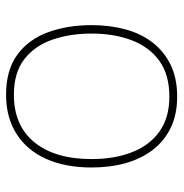

<svg xmlns="http://www.w3.org/2000/svg" viewBox="-6 -572 588 615"><g transform="rotate(-90 287.5 -264.0)"><path d="M515 -264Q515 -206 501.5 -156Q488 -106 459.5 -69Q431 -32 388 -11Q345 10 286 10Q229 10 186.5 -10.5Q144 -31 115.5 -68Q87 -105 73 -155Q59 -205 59 -264Q59 -348 86.5 -409.5Q114 -471 166.5 -504.5Q219 -538 292 -538Q372 -538 421 -501.5Q470 -465 492.5 -403Q515 -341 515 -264ZM86 -264Q86 -191 108 -134.5Q130 -78 174.5 -46.5Q219 -15 286 -15Q356 -15 400.5 -47Q445 -79 466.5 -135.5Q488 -192 488 -264Q488 -333 468.5 -389.5Q449 -446 406 -479.5Q363 -513 292 -513Q193 -513 139.5 -447Q86 -381 86 -264Z"/></g></svg>

Font: Noto Sans Khmer Thin
Style: Regular
Weight: 250
Version: Version 2.003